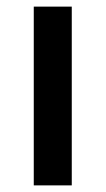

<svg xmlns="http://www.w3.org/2000/svg" viewBox="-20 -560 319 580"><path d="M196.8 -540V0H82V-540Z"/></svg>

Font: Open Sans
Style: SemiBold
Weight: 600
Foundry: Ascender Corporation
Version: Version 1.10